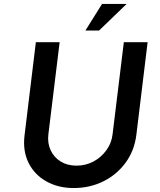

<svg xmlns="http://www.w3.org/2000/svg" viewBox="-20 -941 806 969"><path d="M224 -262Q219 -219 235.5 -183Q252 -147 286 -126Q320 -105 366 -105Q413 -105 452 -126Q491 -147 517 -183Q543 -219 548 -262L605 -728H725L668 -259Q658 -180 613.5 -119.5Q569 -59 501 -25.5Q433 8 352 8Q274 8 214 -25.5Q154 -59 124 -119.5Q94 -180 104 -259L161 -728H281ZM619 -921 480 -787H411L495 -921Z"/></svg>

Font: Josefin Sans Thin SemiBold
Style: Italic
Weight: 600
Italic angle: -7°
Version: Version 2.000